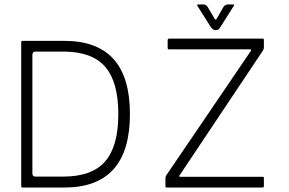

<svg xmlns="http://www.w3.org/2000/svg" viewBox="-20 -840 1296 860"><path d="M75 -10V-651Q75 -657 80 -657H268Q415 -657 488.5 -575.5Q562 -494 562 -329Q562 -164 488.5 -82Q415 0 268 0H80Q75 0 75 -10ZM138 -49H263Q392 -49 451 -117Q510 -185 510 -329Q510 -473 451 -541Q392 -609 263 -609H139Q126 -609 125 -595V-62Q126 -49 138 -49ZM787 -48H1157Q1162 -48 1162 -44V-7Q1162 0 1156 0H727Q721 0 721 -6V-41Q721 -50 727 -58L1103 -611Q1108 -619 1100 -619H736Q731 -619 731 -626V-660Q731 -667 738 -667H1157Q1162 -667 1162 -662V-628Q1162 -619 1156 -611L786 -57Q779 -48 787 -48ZM924 -719 864 -814Q860 -820 868 -820H891Q903 -820 910 -809L942 -755Q946 -749 950 -755L981 -809Q988 -820 1001 -820H1025Q1031 -820 1028 -815L968 -720Q959 -705 949 -705H945Q934 -705 924 -719Z"/></svg>

Font: Vivano Light
Style: Regular
Weight: 300
Designer: Joe Prince, Josias Burgherr
Version: Version 2.064;September 19, 2022;FontCreator 14.0.0.2877 64-